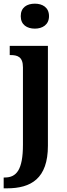

<svg xmlns="http://www.w3.org/2000/svg" viewBox="-36 -786 363 1046"><path d="M154 -630C195 -630 231 -651 231 -698C231 -746 195 -766 154 -766C111 -766 77 -746 77 -698C77 -651 111 -630 154 -630ZM-16 240H2C133 240 225 187 225 8V-536H17V-486H21C59 -486 89 -477 89 -419V2C89 139 54 181 -10 181H-16Z"/></svg>

Font: Noto Serif Tamil Condensed
Style: Bold Italic
Weight: 700
Width: 3
Italic angle: -12°
Designer: Indian Type Foundry, Tom Grace, and the Monotype Design Team
Foundry: Monotype Imaging Inc.
Version: Version 2.003